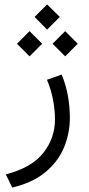

<svg xmlns="http://www.w3.org/2000/svg" viewBox="-20 -573 396 856"><path d="M134.3 -497.6 189.9 -553.2 246.6 -497.6 189.9 -440.9ZM214.4 -377.9 270.5 -434.1 326.7 -377.9 270.5 -321.8ZM55.7 -377.9 111.8 -434.1 168 -377.9 111.8 -321.8ZM254.9 -240.7Q274.4 -193.4 283 -144.5Q291.5 -95.7 291.5 -47.9Q291.5 21.5 265.1 84.7Q238.8 147.9 182.1 194.8Q125.5 241.7 34.7 263.2L5.9 204.6Q121.6 174.3 173.3 108.4Q225.1 42.5 225.1 -40Q225.1 -81.5 216.8 -126.5Q208.5 -171.4 189.5 -217.3Z"/></svg>

Font: Vazir Light WOL-UI
Style: Light-WOL-UI
Weight: 300
Designer: Saber Rastikerdar
Foundry: Saber Rastikerdar
Version: Version 30.1.0